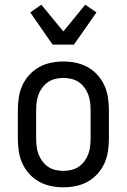

<svg xmlns="http://www.w3.org/2000/svg" viewBox="-20 -790 540 818"><path d="M250 8Q223 8 196.5 2.5Q170 -3 146.5 -16Q123 -29 104.5 -49.5Q86 -70 75 -94.5Q64 -119 60 -146Q56 -173 56 -200V-320Q56 -347 60 -374Q64 -401 75 -425.5Q86 -450 104.5 -470.5Q123 -491 146.5 -504Q170 -517 196.5 -522.5Q223 -528 250 -528Q277 -528 303.5 -522.5Q330 -517 353.5 -504Q377 -491 395.5 -470.5Q414 -450 425 -425.5Q436 -401 440 -374Q444 -347 444 -320V-200Q444 -173 440 -146Q436 -119 425 -94.5Q414 -70 395.5 -49.5Q377 -29 353.5 -16Q330 -3 303.5 2.5Q277 8 250 8ZM250 -62Q267 -62 284 -66Q301 -70 315 -79.5Q329 -89 339.5 -103Q350 -117 356 -133Q362 -149 364 -166Q366 -183 366 -200V-320Q366 -337 364 -354Q362 -371 356 -387Q350 -403 339.5 -417Q329 -431 315 -440.5Q301 -450 284 -454Q267 -458 250 -458Q233 -458 216 -454Q199 -450 185 -440.5Q171 -431 160.5 -417Q150 -403 144 -387Q138 -371 136 -354Q134 -337 134 -320V-200Q134 -183 136 -166Q138 -149 144 -133Q150 -117 160.5 -103Q171 -89 185 -79.5Q199 -70 216 -66Q233 -62 250 -62ZM204 -600 109 -737 156 -770 250 -656 343 -770 391 -737 295 -600Z"/></svg>

Font: Huly
Style: Regular
Weight: 400
Designer: Belleve Invis
Foundry: Belleve Invis
Version: Version 33.2.5; ttfautohint (v1.8.4)